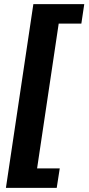

<svg xmlns="http://www.w3.org/2000/svg" viewBox="-20 -743 426 924"><path d="M8.5 161 140.5 -723H385.5L371.5 -629.5H262.5L158.5 67.5H267.5L253 161Z"/></svg>

Font: Public Sans Thin ExtraBold
Style: Italic
Weight: 800
Italic angle: -8°
Version: Version 2.001